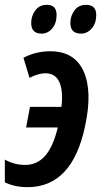

<svg xmlns="http://www.w3.org/2000/svg" viewBox="-28 -764 418 794"><path d="M86 10Q33 10 -8 -10V-104Q31 -82 76 -82Q126 -82 159 -120Q192 -158 211 -237H80L96 -322H226Q234 -388 217.5 -424.5Q201 -461 160 -461Q131 -461 94 -442L69 -525Q120 -552 180 -552Q280 -552 317.5 -469.5Q355 -387 324 -243Q271 10 86 10ZM307 -625Q263 -625 263 -669Q263 -698 280 -721Q297 -744 328 -744Q370 -744 370 -702Q370 -668 351.5 -646.5Q333 -625 307 -625ZM144 -625Q101 -625 101 -669Q101 -698 118 -721Q135 -744 166 -744Q206 -744 206 -702Q206 -668 188 -646.5Q170 -625 144 -625Z"/></svg>

Font: Noto Sans ExtraCondensed SemiBold
Style: Italic
Weight: 600
Width: 2
Italic angle: -12°
Designer: Monotype Design Team
Foundry: Monotype Imaging Inc.
Version: Version 2.013; ttfautohint (v1.8.4.7-5d5b)